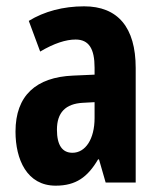

<svg xmlns="http://www.w3.org/2000/svg" viewBox="-20 -577 504 607"><path d="M246 -557C180 -557 120 -541 71 -511L107 -414C151 -440 188 -452 219 -452C261 -452 279 -423 279 -363V-341L211 -338C94 -333 29 -275 29 -161C29 -73 65 10 156 10C220 10 257 -17 290 -73H293L314 0H409V-362C409 -491 352 -557 246 -557ZM242 -252 279 -254V-204C279 -137 250 -94 209 -94C177 -94 160 -118 160 -167C160 -221 187 -249 242 -252Z"/></svg>

Font: Noto Sans Arabic UI XCn
Style: Bold
Weight: 700
Width: 2
Designer: Monotype Design Team, Nadine Chahine and Nizar Qandah
Foundry: Monotype Imaging Inc.
Version: Version 2.010